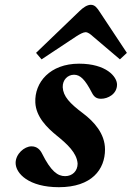

<svg xmlns="http://www.w3.org/2000/svg" viewBox="-20 -767 548 799"><path d="M130 -547 153 -520 298 -616C312 -625 327 -633 336 -633C346 -633 356 -625 366 -616L479 -520L508 -547L394 -719C384 -734 375 -747 358 -747C343 -747 326 -736 310 -720ZM45 -89C45 -45 100 12 225 12C362 12 417 -62 417 -145C417 -211 371 -261 326 -295C270 -337 243 -366 241 -404C240 -435 262 -456 288 -456C314 -456 334 -436 362 -382C372 -362 383 -356 401 -356C428 -356 467 -375 467 -415C467 -448 422 -502 309 -502C188 -502 123 -424 127 -340C130 -281 175 -236 217 -202C259 -168 300 -131 303 -86C303 -55 281 -34 251 -34C220 -34 192 -54 155 -128C147 -144 134 -158 111 -158C81 -158 45 -126 45 -89Z"/></svg>

Font: Heuristica
Style: Bold Italic
Weight: 700
Italic angle: -13°
Version: Version 1.0.1